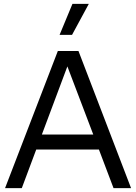

<svg xmlns="http://www.w3.org/2000/svg" viewBox="-20 -966 699 986"><path d="M352 -946H436L350 -787H286ZM653 0H563L488 -198H166L92 0H6L277 -704H383ZM326 -625 195 -275H459Z"/></svg>

Font: CBA Beacon Sans
Style: Regular
Weight: 400
Designer: Wei Huang
Foundry: Wei Huang
Version: Version 1.002